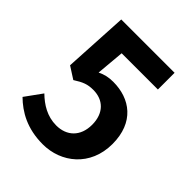

<svg xmlns="http://www.w3.org/2000/svg" viewBox="-209 -867 1008 1008"><g transform="rotate(45 295.0 -363.5)"><path d="M277 14C412 14 535 -81 535 -246C535 -407 432 -480 307 -480C273 -480 247 -474 218 -460L232 -617H501V-741H105L85 -381L152 -338C196 -366 220 -376 263 -376C337 -376 388 -328 388 -242C388 -155 334 -106 257 -106C189 -106 136 -140 94 -181L26 -87C82 -32 159 14 277 14Z"/></g></svg>

Font: Source Han Sans KR
Style: Bold
Weight: 700
Designer: Ryoko NISHIZUKA 西塚涼子 (kana, bopomofo & ideographs); Paul D. Hunt (Latin, Greek & Cyrillic); Sandoll Communications 산돌커뮤니
Foundry: Adobe
Version: Version 2.004;hotconv 1.0.118;makeotfexe 2.5.65603